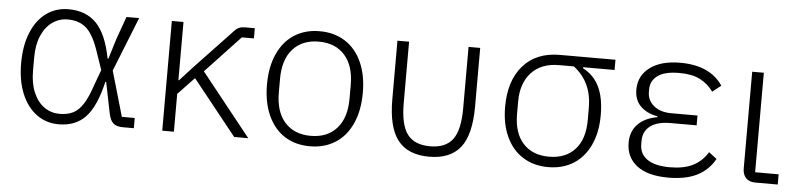

<svg xmlns="http://www.w3.org/2000/svg" viewBox="-39 -737 3890 936"><g transform="rotate(5 1906.0 -268.5)"><path d="M579 0Q547 0 531 -14Q515 -28 508 -65L478 -213H474Q446 -92 397 -39.5Q348 13 265 13Q204 13 157 -21Q110 -55 83.5 -118.5Q57 -182 57 -268Q57 -355 83.5 -419Q110 -483 157 -516.5Q204 -550 265 -550Q350 -550 401 -498Q452 -446 475 -327H479L509 -425L549 -537H611L505 -271L569 -50H632V0ZM422 -195 449 -268 422 -347Q394 -434 358.5 -467Q323 -500 265 -500Q224 -500 190.5 -476.5Q157 -453 137.5 -408.5Q118 -364 118 -301V-236Q118 -174 137.5 -129Q157 -84 190.5 -61Q224 -38 265 -38Q304 -38 331.5 -52Q359 -66 380.5 -100Q402 -134 422 -195Z M908 -269 828 -185V0H771V-537H828V-252H831L896 -323L1076 -513Q1087 -526 1099.5 -531.5Q1112 -537 1128 -537H1177V-487H1118L948 -306L1192 0H1123Z M1260 -269Q1260 -356 1289 -419.5Q1318 -483 1370.5 -516.5Q1423 -550 1494 -550Q1565 -550 1618 -516.5Q1671 -483 1700 -419.5Q1729 -356 1729 -269Q1729 -182 1700 -118Q1671 -54 1618 -20.5Q1565 13 1494 13Q1423 13 1370.5 -20.5Q1318 -54 1289 -118Q1260 -182 1260 -269ZM1667 -235V-302Q1667 -396 1621 -447.5Q1575 -499 1494 -499Q1413 -499 1367 -447.5Q1321 -396 1321 -302V-235Q1321 -141 1367 -89.5Q1413 -38 1494 -38Q1575 -38 1621 -89.5Q1667 -141 1667 -235Z M1932 -237Q1932 -130 1967 -84Q2002 -38 2078 -38Q2154 -38 2188.5 -84Q2223 -130 2223 -237V-537H2280V-251Q2280 -112 2230.5 -49.5Q2181 13 2078 13Q1974 13 1924.5 -50Q1875 -113 1875 -251V-537H1932Z M2788 -482Q2842 -454 2868 -400Q2894 -346 2894 -262Q2894 -177 2865 -115Q2836 -53 2783.5 -20Q2731 13 2660 13Q2590 13 2537 -20Q2484 -53 2455 -115.5Q2426 -178 2426 -262Q2426 -390 2490.5 -463.5Q2555 -537 2670 -537H2942V-487H2788ZM2670 -487Q2584 -487 2535.5 -435Q2487 -383 2487 -292V-232Q2487 -139 2533 -88.5Q2579 -38 2660 -38Q2741 -38 2787 -88.5Q2833 -139 2833 -232V-292Q2833 -355 2811 -403Q2789 -451 2743 -487Z M3475 -98Q3444 -43 3389 -15Q3334 13 3248 13Q3147 13 3094 -28Q3041 -69 3041 -140Q3041 -195 3074.5 -230Q3108 -265 3170 -276V-280Q3116 -290 3086 -320.5Q3056 -351 3056 -401Q3056 -469 3110 -509.5Q3164 -550 3258 -550Q3404 -550 3467 -456L3425 -423Q3399 -460 3359.5 -480Q3320 -500 3258 -500Q3187 -500 3152.5 -475Q3118 -450 3118 -408V-395Q3118 -354 3150 -327.5Q3182 -301 3236 -301H3364V-253H3236Q3172 -253 3137.5 -227Q3103 -201 3103 -154V-138Q3103 -90 3141 -64Q3179 -38 3251 -38Q3319 -38 3363.5 -60Q3408 -82 3436 -128Z M3674 0Q3643 0 3627 -17Q3611 -34 3611 -64V-537H3668V-50H3783V0Z"/></g></svg>

Font: IBM Plex Sans JP Light
Style: Regular
Weight: 300
Designer: Mike Abbink; Paul van der Laan; Pieter van Rosmalen; Wujin Sim; Yejin Wi; Jinhee Kim; Boomi Park; Yona Kim; Kichan Ma
Foundry: Sandoll Inc.
Version: Version 1.002